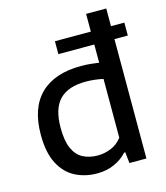

<svg xmlns="http://www.w3.org/2000/svg" viewBox="-120 -899 862 999"><g transform="rotate(-15 311.5 -399.5)"><path d="M280.5 9Q215 9 162.2 -18.2Q109.5 -45.5 78.5 -105Q47.5 -164.5 47.5 -260.5Q47.5 -405 123.2 -479Q199 -553 342 -553Q367.5 -553 392.5 -550.5Q417.5 -548 438 -545V-643H244.5V-712.5H438V-808H546.5V-712.5H618.5V-643H546.5V0H455L448.5 -59.5H442.5Q414.5 -28.5 373.2 -9.8Q332 9 280.5 9ZM307 -80.5Q343 -80.5 378 -94.5Q413 -108.5 438 -141V-457.5Q419 -462 394.2 -465Q369.5 -468 344.5 -468Q250 -468 203.2 -420.5Q156.5 -373 156.5 -269Q156.5 -198.5 175.2 -157.2Q194 -116 228 -98.2Q262 -80.5 307 -80.5Z"/></g></svg>

Font: Encode Sans SmExp Md
Style: Regular
Weight: 500
Width: 6
Designer: Multiple Designers
Foundry: Impallari Type
Version: Version 3.002; ttfautohint (v1.8.3) -l 8 -r 50 -G 200 -x 14 